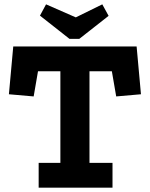

<svg xmlns="http://www.w3.org/2000/svg" viewBox="-20 -864 691 884"><path d="M480 -791 345 -685H300L164 -792L192 -844L329 -784L451 -844ZM629 -430 515 -420 495 -536H392V-114H498V0H158V-114H258V-536H155L135 -420L21 -430L41 -650H609Z"/></svg>

Font: Zilla Slab Bold
Style: Bold
Weight: 700
Designer: Typotheque.com
Foundry: Typotheque type foundry
Version: Version 1.1; 2017; ttfautohint (v1.6)